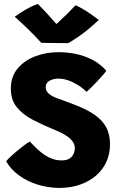

<svg xmlns="http://www.w3.org/2000/svg" viewBox="-20 -937 616 966"><path d="M279 8.5Q244.5 8.5 207 1.2Q169.5 -6 133 -21.8Q96.5 -37.5 64.8 -63Q33 -88.5 11 -125Q14 -130.5 28.2 -144.2Q42.5 -158 61.8 -174.2Q81 -190.5 99.8 -204.8Q118.5 -219 130 -225Q148.5 -205 166.8 -187.8Q185 -170.5 204.5 -157.5Q224 -144.5 245.2 -137.2Q266.5 -130 290 -130Q315 -130 329.5 -139.2Q344 -148.5 350.2 -163Q356.5 -177.5 356.5 -193Q356.5 -204.5 351 -216Q345.5 -227.5 333.5 -238.8Q321.5 -250 301.8 -261.5Q282 -273 254 -284Q194 -308.5 144 -334.8Q94 -361 64.2 -398Q34.5 -435 34.5 -491Q34.5 -551 68.2 -591.8Q102 -632.5 156.8 -653.5Q211.5 -674.5 274.5 -674.5Q319 -674.5 362.2 -665.5Q405.5 -656.5 444.8 -636.2Q484 -616 515 -581Q507 -569.5 488.8 -549Q470.5 -528.5 450.2 -508Q430 -487.5 415.5 -475Q394 -496 369.5 -510.8Q345 -525.5 320.8 -533.5Q296.5 -541.5 275 -541.5Q249 -541.5 229.5 -531Q210 -520.5 210 -498Q210 -488.5 214.2 -480Q218.5 -471.5 227 -464.5Q235.5 -457.5 248 -451Q260.5 -444.5 277.5 -439Q329.5 -421 375.8 -402Q422 -383 457.8 -358.2Q493.5 -333.5 513.5 -298Q533.5 -262.5 533.5 -211.5Q533.5 -161.5 514.5 -121Q495.5 -80.5 461 -51.8Q426.5 -23 380.2 -7.2Q334 8.5 279 8.5ZM360 -910.5Q374 -905 392.8 -894.2Q411.5 -883.5 429.2 -871.2Q447 -859 460.2 -849.2Q473.5 -839.5 477 -836.5Q420 -783.5 379.8 -756Q339.5 -728.5 323.5 -720Q311.5 -720 286.2 -720.2Q261 -720.5 233.2 -720.8Q205.5 -721 188 -721.5Q156 -756.5 123.5 -788.2Q91 -820 54 -853Q66 -861.5 86 -874.5Q106 -887.5 129 -899.5Q152 -911.5 171 -917Q187.5 -900 202.8 -883.8Q218 -867.5 231 -853Q244 -838.5 253.2 -828Q262.5 -817.5 267.5 -812H259Q265 -817 282.2 -833Q299.5 -849 320.8 -870Q342 -891 360 -910.5Z"/></svg>

Font: Grandstander Thin ExtraBold
Style: Regular
Weight: 800
Version: Version 1.200